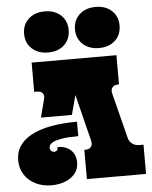

<svg xmlns="http://www.w3.org/2000/svg" viewBox="-64 -1041 879 1112"><g transform="rotate(-5 375.5 -485.5)"><path d="M630 -700V-530H624Q602 -530 591.5 -517Q581 -504 586 -482L653 -218Q658 -196 675.5 -183Q693 -170 715 -170H741V0H397V-170H403Q426 -170 436 -183.5Q446 -197 441 -219L373 -491L343 -378H163L190 -482Q196 -504 186 -517Q176 -530 153 -530H137V-700ZM191 18Q141 18 100 -1.5Q59 -21 34.5 -57.5Q10 -94 10 -143Q10 -236 103 -286Q196 -336 369 -336V-252Q308 -252 273 -246Q238 -240 222 -231.5Q206 -223 202 -214.5Q198 -206 198 -201Q198 -188 205.5 -181Q213 -174 223 -174Q231 -174 237.5 -179.5Q244 -185 244 -200Q290 -200 319.5 -174Q349 -148 349 -101Q349 -62 326.5 -35.5Q304 -9 268 4.5Q232 18 191 18ZM108 -870Q108 -923 144 -956Q180 -989 238 -989Q296 -989 331.5 -956Q367 -923 367 -870Q367 -816 331.5 -783Q296 -750 238 -750Q180 -750 144 -783Q108 -816 108 -870ZM404 -870Q404 -923 440 -956Q476 -989 534 -989Q592 -989 627.5 -956Q663 -923 663 -870Q663 -816 627.5 -783Q592 -750 534 -750Q476 -750 440 -783Q404 -816 404 -870Z"/></g></svg>

Font: Exile
Style: Regular
Weight: 400
Designer: Bartłomiej Rózga @rozgatype
Version: Version 1.000; ttfautohint (v1.8.4.7-5d5b)